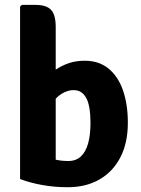

<svg xmlns="http://www.w3.org/2000/svg" viewBox="-20 -756 574 784"><path d="M207.5 -25H62V-729L69 -736H125Q169.5 -736 188.5 -715.8Q207.5 -695.5 207.5 -645.5ZM502 -256Q502.5 -174 472 -114.5Q441.5 -55 386.2 -23.2Q331 8.5 256.5 8.5Q202.5 8.5 152.5 -0.5Q102.5 -9.5 62 -25L132.5 -135Q161.5 -117 192.5 -107.8Q223.5 -98.5 258.5 -98.5Q290 -98.5 310 -117Q330 -135.5 339.8 -170.2Q349.5 -205 349.5 -253.5Q349.5 -324 332.2 -355.8Q315 -387.5 282 -388Q258 -389 231.2 -372.8Q204.5 -356.5 185.5 -322L164.5 -435.5Q184 -455.5 207.8 -471.8Q231.5 -488 260.8 -498Q290 -508 325.5 -508Q384.5 -508 423.8 -475.5Q463 -443 482.5 -386Q502 -329 502 -256Z"/></svg>

Font: Signika Negative
Style: Bold
Weight: 700
Designer: Anna Giedry
Foundry: Anna Giedry
Version: Version 2.001